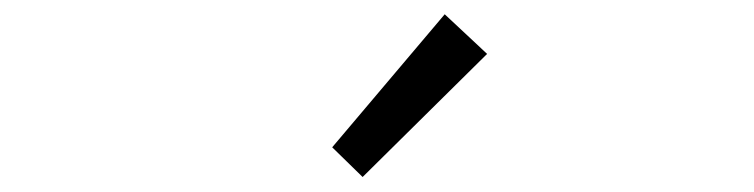

<svg xmlns="http://www.w3.org/2000/svg" viewBox="-20 -883 1040 265"><path d="M480.5 -638.7 438.5 -679.7 593.8 -863.3 652.3 -808.6Z"/></svg>

Font: GenEi Gothic M SemiLight
Style: Regular
Weight: 350
Designer: o_tamon (Modified); [Source Han Sans]
Ryoko NISHIZUKA  (kana & ideographs); Paul D. Hunt (Latin, Greek & Cyrillic); Wenl
Version: Version 1.1a;Original Version 1.004